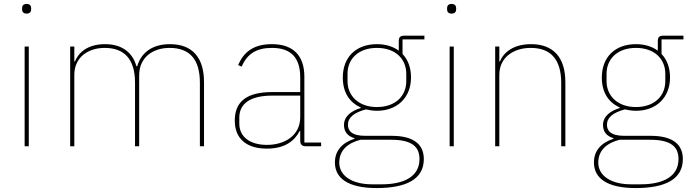

<svg xmlns="http://www.w3.org/2000/svg" viewBox="-20 -742 3510 974"><path d="M115 -673C132 -673 138 -683 138 -694V-701C138 -712 132 -722 115 -722C98 -722 92 -712 92 -701V-694C92 -683 98 -673 115 -673ZM105 0H126V-506H105Z M357 0V-362C357 -454 430 -499 511 -499C609 -499 665 -444 665 -322V0H686V-360C686 -453 758 -499 840 -499C940 -499 994 -444 994 -322V0H1015V-325C1015 -451 955 -518 842 -518C748 -518 695 -471 676 -406H672C652 -479 595 -518 513 -518C424 -518 378 -475 360 -430H357V-506H336V0Z M1609 0V-19H1524V-352C1524 -459 1469 -518 1359 -518C1265 -518 1216 -477 1188 -412L1206 -404C1234 -470 1283 -499 1359 -499C1453 -499 1503 -453 1503 -349V-275H1361C1216 -275 1171 -214 1171 -130C1171 -39 1230 12 1334 12C1427 12 1475 -29 1500 -77H1503V-29C1503 -9 1512 0 1532 0ZM1334 -7C1252 -7 1194 -45 1194 -115V-145C1194 -212 1243 -257 1362 -257H1503V-148C1503 -54 1424 -7 1334 -7Z M2130 65C2130 -7 2082 -53 1967 -53H1832C1762 -53 1745 -81 1745 -109C1745 -146 1776 -171 1836 -187C1856 -183 1872 -180 1892 -180C1995 -180 2065 -247 2065 -349C2065 -398 2050 -439 2022 -468V-542H2133V-561H2030C2011 -561 2003 -553 2003 -534V-485C1974 -506 1937 -518 1892 -518C1785 -518 1719 -451 1719 -349C1719 -273 1753 -222 1810 -197V-194C1766 -181 1725 -154 1725 -108C1725 -76 1741 -52 1778 -41V-38C1716 -18 1679 22 1679 82C1679 160 1742 212 1891 212C2043 212 2130 166 2130 65ZM2108 65C2108 154 2029 193 1916 193H1867C1765 193 1701 149 1701 83C1701 19 1746 -17 1809 -33H1964C2072 -33 2108 4 2108 65ZM1892 -199C1799 -199 1743 -256 1743 -330V-368C1743 -442 1797 -499 1892 -499C1987 -499 2041 -442 2041 -368V-330C2041 -256 1987 -199 1892 -199Z M2271 -673C2288 -673 2294 -683 2294 -694V-701C2294 -712 2288 -722 2271 -722C2254 -722 2248 -712 2248 -701V-694C2248 -683 2254 -673 2271 -673ZM2261 0H2282V-506H2261Z M2513 0V-362C2513 -454 2589 -499 2672 -499C2771 -499 2827 -444 2827 -321V0H2848V-325C2848 -451 2787 -518 2674 -518C2583 -518 2534 -475 2516 -430H2513V-506H2492V0Z M3444 65C3444 -7 3396 -53 3281 -53H3146C3076 -53 3059 -81 3059 -109C3059 -146 3090 -171 3150 -187C3170 -183 3186 -180 3206 -180C3309 -180 3379 -247 3379 -349C3379 -398 3364 -439 3336 -468V-542H3447V-561H3344C3325 -561 3317 -553 3317 -534V-485C3288 -506 3251 -518 3206 -518C3099 -518 3033 -451 3033 -349C3033 -273 3067 -222 3124 -197V-194C3080 -181 3039 -154 3039 -108C3039 -76 3055 -52 3092 -41V-38C3030 -18 2993 22 2993 82C2993 160 3056 212 3205 212C3357 212 3444 166 3444 65ZM3422 65C3422 154 3343 193 3230 193H3181C3079 193 3015 149 3015 83C3015 19 3060 -17 3123 -33H3278C3386 -33 3422 4 3422 65ZM3206 -199C3113 -199 3057 -256 3057 -330V-368C3057 -442 3111 -499 3206 -499C3301 -499 3355 -442 3355 -368V-330C3355 -256 3301 -199 3206 -199Z"/></svg>

Font: IBM Plex Sans Thai Looped Thin
Style: Regular
Weight: 100
Designer: Mike Abbink, Paul van der Laan, Pieter van Rosmalen, Ben Mitchell, Mark Frömberg
Foundry: Bold Monday
Version: Version 1.1